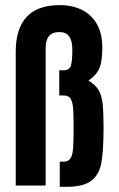

<svg xmlns="http://www.w3.org/2000/svg" viewBox="-20 -720 460 745"><path d="M211.9 -92.8H227.5Q245.1 -92.8 253.4 -105.5Q261.7 -118.2 263.7 -143.6Q265.6 -168.9 265.6 -224.6Q265.6 -275.4 263.7 -299.8Q261.7 -324.2 253.9 -336.9Q246.1 -349.6 227.5 -349.6H210V-447.3H225.6Q249 -447.3 254.9 -465.3Q260.7 -483.4 260.7 -526.4Q260.7 -561.5 248.5 -578.6Q236.3 -595.7 210 -595.7Q183.6 -595.7 170.4 -580.1Q157.2 -564.5 157.2 -534.2V0H41V-518.6Q41 -699.2 210 -700.2Q289.1 -700.2 333 -656.7Q377 -613.3 377 -537.1Q377 -483.4 366.2 -456.5Q355.5 -429.7 323.2 -407.2Q349.6 -391.6 361.8 -371.6Q374 -351.6 377.9 -319.3Q381.8 -287.1 381.8 -224.6Q381.8 -132.8 373 -86.9Q364.3 -41 333.5 -18.1Q302.7 4.9 238.3 4.9H211.9Z"/></svg>

Font: Altinn-DIN Condensed
Style: DINCondensed-Bold
Weight: 700
Width: 3
Designer: Charles Nix
Foundry: Altinn
Version: Version 2.00